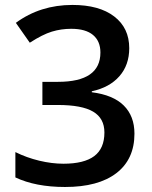

<svg xmlns="http://www.w3.org/2000/svg" viewBox="-20 -744 611 774"><path d="M501 -549.8Q501 -481.9 461.4 -436.8Q421.9 -391.6 350.1 -376V-372.1Q436 -361.3 479 -318.6Q522 -275.9 522 -205.1Q522 -102.1 449.2 -46.1Q376.5 9.8 242.2 9.8Q123.5 9.8 42 -28.8V-130.9Q87.4 -108.4 138.2 -96.2Q189 -84 235.8 -84Q318.8 -84 359.9 -114.7Q400.9 -145.5 400.9 -210Q400.9 -267.1 355.5 -293.9Q310.1 -320.8 212.9 -320.8H150.9V-414.1H213.9Q384.8 -414.1 384.8 -532.2Q384.8 -578.1 355 -603Q325.2 -627.9 267.1 -627.9Q226.6 -627.9 189 -616.5Q151.4 -605 100.1 -571.8L43.9 -651.9Q142.1 -724.1 272 -724.1Q379.9 -724.1 440.4 -677.7Q501 -631.3 501 -549.8Z"/></svg>

Font: f1_31487          
Style: Regular
Weight: 600
Foundry: Ascender Corporation
Version: Version 1.10